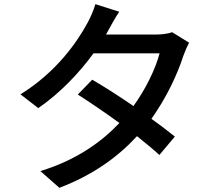

<svg xmlns="http://www.w3.org/2000/svg" viewBox="-20 -844 1040 918"><path d="M550 -788 436 -824C428 -795 410 -755 398 -734C350 -645 251 -500 78 -393L163 -327C270 -401 361 -498 427 -589H743C724 -516 677 -418 618 -337C551 -383 481 -428 421 -463L352 -392C410 -355 482 -306 551 -256C465 -165 344 -78 173 -26L264 54C427 -8 546 -96 635 -193C676 -160 714 -129 742 -103L816 -191C785 -216 746 -246 704 -276C777 -378 829 -491 857 -578C864 -598 875 -623 884 -640L803 -690C784 -683 756 -679 728 -679H487L498 -699C509 -719 530 -758 550 -788Z"/></svg>

Font: Noto Sans TC Medium
Style: Regular
Weight: 500
Designer: Ryoko NISHIZUKA 西塚涼子 (kana, bopomofo & ideographs); Paul D. Hunt (Latin, Greek & Cyrillic); Sandoll Communications 산돌커뮤니
Foundry: Adobe
Version: Version 2.004;hotconv 1.0.118;makeotfexe 2.5.65603